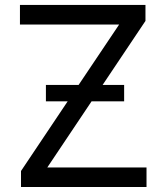

<svg xmlns="http://www.w3.org/2000/svg" viewBox="-20 -747 665 767"><path d="M63.9 0H565.3V-78.1H169L345.9 -342.3H475.9V-407.7H389.9L561.1 -663.4V-727.3H59.7V-649.1H456L294 -407.7H163.4V-342.3H250.4L63.9 -63.9Z"/></svg>

Font: Margiela Sans
Style: Regular
Weight: 400
Designer: Stefan Endress, Andreas Faust
Version: Version 1.100;FEAKit 1.0